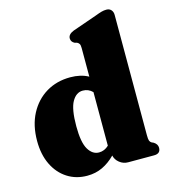

<svg xmlns="http://www.w3.org/2000/svg" viewBox="-113 -845 835 947"><g transform="rotate(-15 304.0 -371.5)"><path d="M20.5 -217.5Q20.5 -297 51.5 -355.8Q82.5 -414.5 136.2 -446.8Q190 -479 259 -479Q313 -479 351.5 -457.5V-603.5Q351.5 -619 347.5 -625.2Q343.5 -631.5 336 -635L325.5 -637.5Q307 -646.5 307 -664.5Q307 -685.5 336 -697L459 -740Q480 -748 492.5 -751.5Q505 -755 517.5 -755Q533.5 -755 542.2 -745Q551 -735 551 -719.5V-104.5Q551 -84.5 554 -76.8Q557 -69 564 -65L574 -60.5Q593 -48.5 593 -30Q593 0 559.5 0H427Q403 0 383.8 -15.2Q364.5 -30.5 360 -52.5Q329.5 -21.5 294.2 -4.8Q259 12 216 12Q159 12 114.8 -16.5Q70.5 -45 45.5 -96.5Q20.5 -148 20.5 -217.5ZM226 -238Q226 -155 247.2 -119.5Q268.5 -84 301.5 -84Q329.5 -84 351.5 -105V-378.5Q331 -399.5 302 -399.5Q268 -399.5 247 -362.2Q226 -325 226 -238Z"/></g></svg>

Font: Fraunces 72pt Soft Black
Style: Regular
Weight: 900
Version: Version 1.000;[b76b70a41]